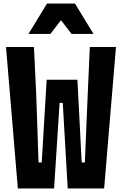

<svg xmlns="http://www.w3.org/2000/svg" viewBox="-20 -1066 690 1086"><path d="M172 -800 185 -528 198 -147H216L244 -615H418L442 -147H460L476 -528L488 -800H636L569 0H363L335 -484H317L286 0H81L14 -800ZM141 -874 246 -1046H404L509 -874H385L281 -1009H369L265 -874Z"/></svg>

Font: Martian Mono SemiCondensed
Style: Bold
Weight: 700
Width: 4
Designer: Roman Shamin
Foundry: Evil Martians
Version: Version 1.000